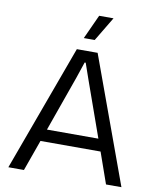

<svg xmlns="http://www.w3.org/2000/svg" viewBox="-99 -1015 902 1092"><g transform="rotate(10 351.5 -469.0)"><path d="M25 0 292 -729H412L678 0H589L526 -179H179L115 0ZM320 -798 384 -938H467L383 -798ZM204 -249H501L387 -570L355 -662H349L318 -570Z"/></g></svg>

Font: Mona Sans
Style: Regular
Weight: 400
Designer: Deni Anggara
Foundry: GitHub
Version: Version 2.000;Glyphs 3.2.3 (3260)